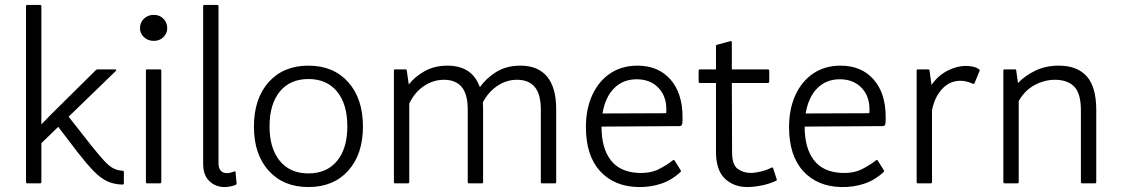

<svg xmlns="http://www.w3.org/2000/svg" viewBox="-20 -820 4525 775"><path d="M445 -540Q448 -540 449 -538Q450 -536 448 -534L257 -349L349 -232Q381 -192 401 -170.5Q421 -149 437.5 -140.5Q454 -132 474 -131Q480 -131 480 -125V-81Q480 -75 474 -75Q439 -76 412.5 -88.5Q386 -101 359 -128.5Q332 -156 296 -202L215 -308L147 -242V-85Q147 -80 142 -80H90Q85 -80 85 -85V-795Q85 -800 90 -800H142Q147 -800 147 -795V-318L189 -361L367 -537Q370 -540 374 -540Z M631 -85Q631 -80 626 -80H574Q569 -80 569 -85V-535Q569 -540 574 -540H626Q631 -540 631 -535ZM601 -655Q577 -655 561 -670Q545 -685 545 -706Q545 -729 561 -744.5Q577 -760 601 -760Q624 -760 639.5 -744.5Q655 -729 655 -706Q655 -685 639.5 -670Q624 -655 601 -655Z M926 -128Q931 -130 931 -124L935 -79Q935 -75 930 -73Q906 -65 887 -65Q850 -65 825 -89Q800 -113 800 -159V-795Q800 -800 805 -800H857Q862 -800 862 -795V-162Q862 -121 897 -121Q903 -121 910.5 -123Q918 -125 926 -128Z M1225 -65Q1124 -65 1064.5 -131Q1005 -197 1005 -309Q1005 -422 1064.5 -488.5Q1124 -555 1225 -555Q1326 -555 1385.5 -488.5Q1445 -422 1445 -309Q1445 -197 1385.5 -131Q1326 -65 1225 -65ZM1225 -120Q1299 -120 1340.5 -170.5Q1382 -221 1382 -310Q1382 -400 1340.5 -450.5Q1299 -501 1225 -501Q1151 -501 1109.5 -450.5Q1068 -400 1068 -310Q1068 -221 1109.5 -170.5Q1151 -120 1225 -120Z M1632 -85Q1632 -80 1627 -80H1575Q1570 -80 1570 -85V-535Q1570 -540 1575 -540H1617Q1622 -540 1622 -535L1630 -479Q1655 -511 1694.5 -533Q1734 -555 1786 -555Q1886 -555 1917 -468Q1942 -504 1983 -529.5Q2024 -555 2081 -555Q2152 -555 2188.5 -510.5Q2225 -466 2225 -380V-85Q2225 -80 2220 -80H2168Q2163 -80 2163 -85V-378Q2163 -440 2138.5 -469Q2114 -498 2067 -498Q2025 -498 1988.5 -474Q1952 -450 1929 -407Q1930 -394 1930 -380V-85Q1930 -80 1925 -80H1873Q1868 -80 1868 -85V-378Q1868 -440 1843.5 -469Q1819 -498 1772 -498Q1729 -498 1691.5 -473Q1654 -448 1632 -402Z M2408 -308Q2408 -223 2444.5 -174.5Q2481 -126 2556 -122Q2606 -120 2640 -137.5Q2674 -155 2696 -173Q2700 -176 2703 -172L2728 -132Q2730 -129 2727 -126Q2692 -93 2648.5 -78.5Q2605 -64 2556 -65Q2459 -67 2402 -129.5Q2345 -192 2345 -307Q2345 -381 2371 -437Q2397 -493 2443.5 -524Q2490 -555 2553 -555Q2637 -555 2686 -499.5Q2735 -444 2735 -348Q2735 -343 2735 -337.5Q2735 -332 2734 -321Q2732 -311 2724 -311L2408 -309Q2408 -309 2408 -308ZM2412 -362 2669 -363Q2674 -425 2640.5 -462.5Q2607 -500 2550 -500Q2495 -500 2459 -464Q2423 -428 2412 -362Z M2870 -208V-485H2806Q2800 -485 2800 -491V-534Q2800 -540 2806 -540H2870V-634Q2870 -638 2873 -639L2929 -654Q2934 -655 2934 -649V-540H3079Q3085 -540 3085 -534V-491Q3085 -485 3079 -485H2934L2935 -206Q2935 -155 2957.5 -138.5Q2980 -122 3011 -122Q3028 -122 3052.5 -128Q3077 -134 3093 -143Q3099 -146 3101 -140L3115 -97Q3117 -92 3112 -90Q3084 -77 3052.5 -71Q3021 -65 2996 -65Q2942 -65 2906 -99Q2870 -133 2870 -208Z M3228 -308Q3228 -223 3264.5 -174.5Q3301 -126 3376 -122Q3426 -120 3460 -137.5Q3494 -155 3516 -173Q3520 -176 3523 -172L3548 -132Q3550 -129 3547 -126Q3512 -93 3468.5 -78.5Q3425 -64 3376 -65Q3279 -67 3222 -129.5Q3165 -192 3165 -307Q3165 -381 3191 -437Q3217 -493 3263.5 -524Q3310 -555 3373 -555Q3457 -555 3506 -499.5Q3555 -444 3555 -348Q3555 -343 3555 -337.5Q3555 -332 3554 -321Q3552 -311 3544 -311L3228 -309Q3228 -309 3228 -308ZM3232 -362 3489 -363Q3494 -425 3460.5 -462.5Q3427 -500 3370 -500Q3315 -500 3279 -464Q3243 -428 3232 -362Z M3742 -85Q3742 -80 3737 -80H3685Q3680 -80 3680 -85V-535Q3680 -540 3685 -540H3727Q3732 -540 3732 -535L3740 -477Q3766 -515 3804.5 -534.5Q3843 -554 3878 -554Q3892 -554 3907 -551Q3922 -548 3932 -540Q3936 -538 3934 -534L3914 -485Q3912 -480 3907 -482Q3880 -494 3857 -494Q3813 -494 3782.5 -460.5Q3752 -427 3742 -375Z M4092 -85Q4092 -80 4087 -80H4035Q4030 -80 4030 -85V-535Q4030 -540 4035 -540H4077Q4082 -540 4082 -535L4089 -485Q4118 -515 4159.5 -535Q4201 -555 4254 -555Q4328 -555 4366.5 -512Q4405 -469 4405 -376V-85Q4405 -80 4400 -80H4348Q4343 -80 4343 -85V-374Q4343 -444 4315.5 -471Q4288 -498 4238 -498Q4196 -498 4156 -476.5Q4116 -455 4092 -412Z"/></svg>

Font: Gowun Dodum
Style: Regular
Weight: 400
Designer: Yanghee Ryu
Foundry: Yanghee Ryu
Version: Version 2.000